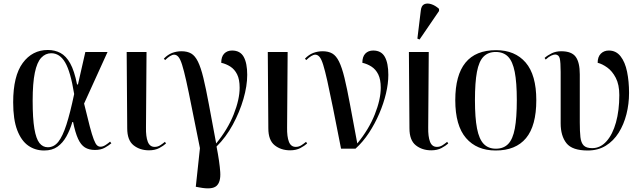

<svg xmlns="http://www.w3.org/2000/svg" viewBox="-20 -824 3559 1064"><path d="M225 10Q175 10 136.5 -17Q98 -44 75.5 -102.5Q53 -161 53 -257Q53 -403 106 -475Q159 -547 245 -547Q284 -547 315 -530.5Q346 -514 369 -473Q392 -432 407 -356H412L453 -536H576L446 -250Q465 -171 477.5 -123.5Q490 -76 499.5 -51.5Q509 -27 517.5 -19Q526 -11 537 -11Q551 -11 566 -21Q581 -31 590 -39L597 -30Q583 -18 561 -5.5Q539 7 506 7Q473 7 450.5 -7Q428 -21 412.5 -55Q397 -89 385 -148H381Q368 -104 348 -68Q328 -32 298.5 -11Q269 10 225 10ZM245 -8Q279 -8 303 -38Q327 -68 348 -133Q369 -198 391 -303Q371 -427 341 -478Q311 -529 264 -529Q232 -529 208.5 -504Q185 -479 173 -421Q161 -363 161 -266Q161 -167 170.5 -111Q180 -55 198.5 -31.5Q217 -8 245 -8Z M806 9Q755 9 720 -19Q685 -47 685 -113L682 -536H792L789 -118Q788 -67 799 -38.5Q810 -10 837 -10Q854 -10 868 -19Q882 -28 894 -38L900 -29Q886 -16 862.5 -3.5Q839 9 806 9Z M1087 215 1065 211 1088 -3Q1061 -135 1043 -226.5Q1025 -318 1012 -376Q999 -434 989 -465.5Q979 -497 968.5 -509Q958 -521 945 -521Q926 -521 895 -491L888 -499Q909 -521 933.5 -530.5Q958 -540 986 -540Q1018 -540 1039.5 -527.5Q1061 -515 1077 -482.5Q1093 -450 1107 -392.5Q1121 -335 1137.5 -246Q1154 -157 1178 -29Q1242 -107 1275 -190Q1308 -273 1308 -338Q1308 -384 1294 -412Q1280 -440 1256.5 -455Q1233 -470 1206 -476Q1206 -510 1222.5 -527Q1239 -544 1266 -544Q1311 -544 1330.5 -509Q1350 -474 1350 -409Q1350 -348 1329 -275.5Q1308 -203 1270 -133Q1232 -63 1180 -12Q1197 75 1200.5 130Q1204 185 1179.5 206.5Q1155 228 1087 215Z M1588 9Q1537 9 1502 -19Q1467 -47 1467 -113L1464 -536H1574L1571 -118Q1570 -67 1581 -38.5Q1592 -10 1619 -10Q1636 -10 1650 -19Q1664 -28 1676 -38L1682 -29Q1668 -16 1644.5 -3.5Q1621 9 1588 9Z M1870 0Q1844 -133 1825.5 -225Q1807 -317 1794 -375Q1781 -433 1771 -465Q1761 -497 1750.5 -509Q1740 -521 1727 -521Q1708 -521 1677 -491L1670 -499Q1691 -521 1715.5 -530.5Q1740 -540 1768 -540Q1800 -540 1821.5 -527.5Q1843 -515 1859 -482.5Q1875 -450 1889 -392.5Q1903 -335 1919.5 -246Q1936 -157 1960 -29Q2024 -107 2057 -190Q2090 -273 2090 -338Q2090 -384 2076 -412Q2062 -440 2038.5 -455Q2015 -470 1988 -476Q1988 -510 2004.5 -527Q2021 -544 2048 -544Q2093 -544 2112.5 -509Q2132 -474 2132 -409Q2132 -361 2119 -306Q2106 -251 2082 -195Q2058 -139 2025 -88.5Q1992 -38 1950 0Z M2370 9Q2319 9 2284 -19Q2249 -47 2249 -113L2246 -536H2356L2353 -118Q2352 -67 2363 -38.5Q2374 -10 2401 -10Q2418 -10 2432 -19Q2446 -28 2458 -38L2464 -29Q2450 -16 2426.5 -3.5Q2403 9 2370 9ZM2305 -605 2293 -610 2312 -766Q2315 -793 2331 -800.5Q2347 -808 2369.5 -801Q2392 -794 2413 -775V-763Z M2727 10Q2622 10 2562.5 -59Q2503 -128 2503 -269Q2503 -546 2729 -546Q2834 -546 2893 -477.5Q2952 -409 2952 -269Q2952 -127 2895 -58.5Q2838 10 2727 10ZM2728 0Q2771 0 2796.5 -26.5Q2822 -53 2833 -112Q2844 -171 2844 -269Q2844 -367 2832.5 -425.5Q2821 -484 2795.5 -510Q2770 -536 2727 -536Q2685 -536 2659.5 -510Q2634 -484 2623 -425.5Q2612 -367 2612 -269Q2612 -171 2623.5 -112Q2635 -53 2660.5 -26.5Q2686 0 2728 0Z M3237 10Q3151 10 3119 -30.5Q3087 -71 3087 -141V-425Q3087 -479 3082 -500Q3077 -521 3057 -522Q3048 -522 3034 -515.5Q3020 -509 3004 -494L2998 -503Q3015 -518 3038 -529Q3061 -540 3090 -540Q3148 -540 3170.5 -509Q3193 -478 3193 -412V-145Q3193 -95 3196.5 -64Q3200 -33 3214.5 -18Q3229 -3 3262 -3Q3307 -3 3341 -41Q3375 -79 3393.5 -145.5Q3412 -212 3412 -297Q3412 -355 3392.5 -392.5Q3373 -430 3345 -450Q3317 -470 3292 -476Q3292 -509 3309.5 -526.5Q3327 -544 3354 -544Q3394 -544 3419 -512Q3444 -480 3455 -426.5Q3466 -373 3466 -309Q3466 -248 3451.5 -191Q3437 -134 3408.5 -88.5Q3380 -43 3337 -16.5Q3294 10 3237 10Z"/></svg>

Font: Noto Serif Display SemiCondensed Medium
Style: Regular
Weight: 500
Width: 4
Designer: Monotype Design Team
Foundry: Monotype Imaging Inc.
Version: Version 2.009